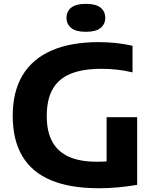

<svg xmlns="http://www.w3.org/2000/svg" viewBox="-20 -968 802 996"><path d="M493.5 8.5Q343.5 8.5 244.2 -33.2Q145 -75 95.5 -158.5Q46 -242 46 -367.5Q46 -492.5 97.2 -577.8Q148.5 -663 248 -706.2Q347.5 -749.5 492 -749.5Q535.5 -749.5 580 -745Q624.5 -740.5 667.5 -730.5V-592.5Q626.5 -602.5 586.2 -606.8Q546 -611 506 -611Q409.5 -611 346.8 -585.5Q284 -560 253.2 -505.8Q222.5 -451.5 222.5 -365.5Q222.5 -286 251 -233.5Q279.5 -181 337 -155Q394.5 -129 482 -129Q517 -129 551.5 -131.8Q586 -134.5 614.5 -139L533 -67.5V-360H691.5V-9Q640 -0.5 591.5 4Q543 8.5 493.5 8.5ZM425.5 -803Q374 -803 349.5 -822.8Q325 -842.5 325 -875.5Q325 -909 349.5 -928.5Q374 -948 425.5 -948Q477 -948 501.5 -928.5Q526 -909 526 -875.5Q526 -842.5 501.5 -822.8Q477 -803 425.5 -803Z"/></svg>

Font: Encode Sans SemiExpanded
Style: Bold
Weight: 700
Width: 6
Designer: Multiple Designers
Foundry: Impallari Type
Version: Version 3.002